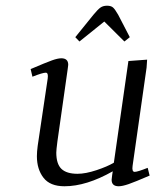

<svg xmlns="http://www.w3.org/2000/svg" viewBox="-20 -649 560 676"><path d="M87.9 -405.8Q142.6 -429.2 163.1 -436.5Q183.6 -443.8 195.8 -443.8Q220.2 -443.8 220.2 -420.9Q220.2 -419.4 219.7 -416.7Q219.2 -414.1 218.8 -409.4Q218.3 -404.8 217.8 -401.9L182.1 -150.9Q178.2 -120.6 178.2 -111.8Q178.2 -71.8 196.3 -54.4Q214.4 -37.1 252.9 -37.1Q281.2 -37.1 319.6 -49.8Q357.9 -62.5 380.9 -76.2L432.1 -434.1L498 -439L496.1 -411.1L446.8 -64.9Q443.8 -43.9 454.1 -43.9Q464.4 -43.9 500 -58.1L506.8 -30.8Q454.6 -8.3 432.6 -0.7Q410.6 6.8 397.9 6.8Q373 6.8 373 -16.1Q373 -19.5 375 -33.2L377 -45.9Q284.2 6.8 207 6.8Q156.2 6.8 133.1 -23.2Q109.9 -53.2 109.9 -99.1Q109.9 -114.7 112.8 -136.2L147.9 -372.1Q150.9 -393.1 141.1 -393.1Q129.9 -393.1 94.2 -378.9ZM245.1 -518.1 309.1 -597.2Q324.7 -616.2 334 -622.6Q343.3 -628.9 356.9 -628.9Q370.6 -628.9 377.7 -622.8Q384.8 -616.7 396 -597.2L437 -518.1L418 -502.9L347.2 -573.2L259.8 -502.9Z"/></svg>

Font: Dehuti
Style: Italic
Weight: 400
Version: Version 1.2